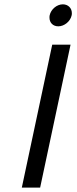

<svg xmlns="http://www.w3.org/2000/svg" viewBox="-20 -853 348 873"><path d="M305.8 -783.3C306.7 -786.7 306.7 -790 306.7 -793.3C306.7 -815.8 290 -833.3 265.8 -833.3C238.3 -833.3 211.7 -810.8 205.8 -783.3C205 -780 205 -776.7 205 -772.5C205 -750 220.8 -733.3 245 -733.3C272.5 -733.3 300 -755.8 305.8 -783.3ZM162.5 0 300.8 -650H217.5L79.2 0Z"/></svg>

Font: BoonHome
Style: Book Oblique
Weight: 400
Italic angle: -12°
Designer: Sungsit Sawaiwan
Foundry: Sungsit Sawaiwan
Version: Version 0.2